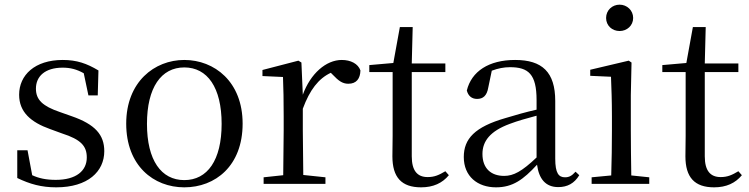

<svg xmlns="http://www.w3.org/2000/svg" viewBox="-20 -788 3212 823"><path d="M221 15C357 15 427 -53 427 -140C427 -210 388 -255 287 -290L236 -308C163 -333 134 -360 134 -408C134 -461 173 -498 249 -498C281 -498 309 -491 339 -474L359 -379H399L402 -486C352 -516 309 -531 249 -531C129 -531 62 -466 62 -382C62 -307 113 -264 194 -235L246 -216C327 -190 352 -162 352 -113C352 -56 307 -17 219 -17C177 -17 146 -24 118 -37L98 -144H54V-25C108 1 157 15 221 15Z M770 15C903 15 1020 -77 1020 -258C1020 -438 899 -531 770 -531C642 -531 521 -437 521 -258C521 -78 638 15 770 15ZM770 -16C671 -16 610 -101 610 -257C610 -413 671 -499 770 -499C869 -499 930 -413 930 -257C930 -101 869 -16 770 -16Z M1193 0H1375V-28L1280 -38L1278 -229V-322C1308 -403 1345 -451 1398 -476L1407 -467C1430 -443 1447 -429 1473 -429C1508 -429 1524 -451 1525 -486C1515 -515 1483 -531 1445 -531C1378 -531 1311 -473 1278 -382L1272 -520L1259 -528L1105 -488V-462L1193 -458C1195 -408 1196 -358 1196 -289V-229L1194 -37L1110 -28V0Z M1785 15C1837 15 1876 -3 1904 -37L1889 -54C1862 -38 1843 -29 1813 -29C1769 -29 1745 -56 1745 -118V-479H1889V-516H1745L1749 -672H1694L1666 -518L1563 -509V-479H1663V-207C1663 -171 1662 -150 1662 -118C1662 -28 1701 15 1785 15Z M2373 14C2412 14 2442 -2 2463 -37L2447 -52C2431 -34 2419 -28 2402 -28C2375 -28 2360 -45 2360 -108V-355C2360 -479 2304 -531 2188 -531C2075 -531 2001 -482 1981 -400C1987 -377 2002 -364 2025 -364C2050 -364 2067 -377 2073 -413L2088 -485C2115 -495 2140 -500 2166 -500C2245 -500 2280 -470 2280 -359V-318C2236 -308 2189 -295 2147 -282C2015 -244 1968 -193 1968 -115C1968 -32 2027 15 2106 15C2178 15 2223 -18 2282 -82C2290 -22 2318 14 2373 14ZM2280 -113C2217 -53 2181 -34 2141 -34C2085 -34 2048 -66 2048 -128C2048 -183 2081 -226 2165 -257C2199 -270 2239 -281 2280 -292Z M2636 -655C2667 -655 2694 -678 2694 -711C2694 -744 2667 -768 2636 -768C2604 -768 2578 -744 2578 -711C2578 -678 2604 -655 2636 -655ZM2599 0H2763V-28L2686 -36C2685 -92 2684 -175 2684 -229V-380L2687 -520L2675 -528L2510 -489V-463L2599 -459C2601 -409 2603 -356 2603 -289V-229C2603 -175 2602 -92 2600 -36L2516 -28V0Z M3041 15C3093 15 3132 -3 3160 -37L3145 -54C3118 -38 3099 -29 3069 -29C3025 -29 3001 -56 3001 -118V-479H3145V-516H3001L3005 -672H2950L2922 -518L2819 -509V-479H2919V-207C2919 -171 2918 -150 2918 -118C2918 -28 2957 15 3041 15Z"/></svg>

Font: Harano Aji Mincho CN
Style: Regular
Weight: 400
Foundry: Masamichi Hosoda
Version: HaranoAjiMinchoCN-Regular version 20230610;ttx 4.39.4